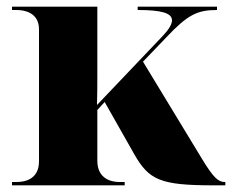

<svg xmlns="http://www.w3.org/2000/svg" viewBox="-20 -556 697 576"><path d="M16 0H354V-10H338C316 -10 272 -18 272 -74V-226L294 -250L383 -93C427 -16 461 0 620 0H656V-10H654C635 -10 620 -23 585 -81L409 -371L479 -444C543 -512 572 -526 631 -526V-536H393V-526C464 -526 496 -517 496 -495C496 -484 487 -468 469 -449L271 -241C272 -273 272 -303 272 -335V-536H16V-526H30C52 -526 97 -519 97 -468V-72C97 -17 53 -10 30 -10H16Z"/></svg>

Font: Noto Serif Display ExtraBold
Style: Regular
Weight: 800
Designer: Monotype Design Team
Foundry: Monotype Imaging Inc.
Version: Version 2.009